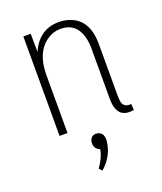

<svg xmlns="http://www.w3.org/2000/svg" viewBox="-133 -582 749 886"><g transform="rotate(-20 241.5 -138.5)"><path d="M446.3 -25.4Q411.1 -21.5 403.3 -49.8Q400.4 -63.5 400.4 -86.9V-335.9Q400.4 -456.1 313.5 -486.3Q289.1 -495.1 258.8 -495.1Q164.1 -494.1 122.1 -399.4L121.1 -488.3H85V0H124V-284.2Q124 -394.5 190.4 -441.4Q221.7 -462.9 256.8 -462.9Q333 -462.9 354.5 -385.7Q361.3 -360.4 361.3 -330.1V-81.1Q361.3 -2 414.1 5.9Q420.9 6.8 427.7 6.8Q435.5 6.8 448.2 4.9ZM282.2 90.8Q282.2 54.7 253.9 48.8Q250 47.9 247.1 47.9Q221.7 47.9 214.8 73.2Q213.9 79.1 213.9 85Q214.8 112.3 240.2 121.1Q235.4 158.2 203.1 204.1L216.8 217.8Q267.6 172.9 279.3 112.3Q281.2 100.6 282.2 90.8Z"/></g></svg>

Font: Yaldevi Colombo ExtraLight
Style: Regular
Weight: 275
Designer: Sol Matas, Denzil Rajitha, Kosala Senevirathne and Pathum Egodawatta
Foundry: Mooniak
Version: Version 1.020 ; ttfautohint (v1.6)